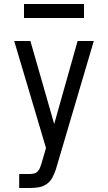

<svg xmlns="http://www.w3.org/2000/svg" viewBox="-20 -725 540 960"><path d="M76 215V145H129Q139 145 150 142.5Q161 140 168.5 132Q176 124 180 114Q184 104 187 94L210 15L51 -520H132L251 -105L368 -520H449L262 113Q261 116 260.5 118Q260 120 259 123Q252 144 241.5 163.5Q231 183 213 195.5Q195 208 173 211.5Q151 215 129 215ZM100 -635V-705H400V-635Z"/></svg>

Font: Zed Mono
Style: Regular
Weight: 400
Monospace: yes
Designer: Belleve Invis
Foundry: Belleve Invis
Version: Version 1.0.0; ttfautohint (v1.8.4)